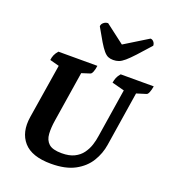

<svg xmlns="http://www.w3.org/2000/svg" viewBox="-161 -1028 1047 1162"><g transform="rotate(20 362.5 -447.0)"><path d="M300 12Q176 12 123 -48.5Q70 -109 86 -211L142 -561L82 -577Q84 -595 90.5 -610Q97 -625 111 -641H362Q359 -617 352.5 -601Q346 -585 338 -583L285 -566L234 -243Q226 -194 228.5 -154.5Q231 -115 255.5 -92.5Q280 -70 339 -70Q388 -70 420 -86Q452 -102 471 -128Q490 -154 500 -184.5Q510 -215 514 -245L563 -556L483 -577Q486 -595 492 -610Q498 -625 512 -641H725Q721 -617 714.5 -601Q708 -585 700 -583L639 -564L584 -214Q575 -155 543.5 -103.5Q512 -52 452.5 -20Q393 12 300 12ZM439 -707Q420 -707 406 -713Q392 -719 377 -736.5Q362 -754 342.5 -786.5Q323 -819 294 -871Q294 -885 306.5 -895.5Q319 -906 335 -906L457 -813L608 -906Q620 -906 629 -895.5Q638 -885 638 -871Q592 -819 562 -786.5Q532 -754 511.5 -736.5Q491 -719 474.5 -713Q458 -707 439 -707Z"/></g></svg>

Font: Petrona ExtraBold
Style: Italic
Weight: 800
Italic angle: -9°
Designer: Ringo R. Seeber
Foundry: Ringo R. Seeber
Version: Version 2.001; ttfautohint (v1.8.3)